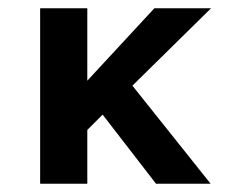

<svg xmlns="http://www.w3.org/2000/svg" viewBox="-20 -444 571 464"><path d="M191 0H77V-424H191V-249L353 -424H490L300 -237L489 0H357L228 -167L191 -130Z"/></svg>

Font: Reem Kufi Medium
Style: Regular
Weight: 500
Designer: Khaled Hosny
Version: Version 1.001